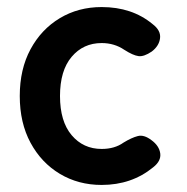

<svg xmlns="http://www.w3.org/2000/svg" viewBox="-20 -513 531 544"><path d="M268 11Q202 11 149.5 -20.5Q97 -52 66.5 -108.5Q36 -165 36 -241Q36 -317 66.5 -373.5Q97 -430 149.5 -461.5Q202 -493 268 -493Q354 -493 412 -445Q436 -427 433.5 -405Q431 -383 410 -367Q388 -352 372.5 -354Q357 -356 332 -372Q304 -391 268 -391Q216 -391 183 -352Q150 -313 150 -241Q150 -169 183 -130Q216 -91 268 -91Q305 -91 330 -109Q353 -123 370.5 -127.5Q388 -132 409 -116Q431 -100 434 -78.5Q437 -57 414 -39Q353 11 268 11Z"/></svg>

Font: Zen Maru Gothic
Style: Bold
Weight: 700
Designer: Yoshimichi Ohira
Foundry: Positype
Version: Version 1.001